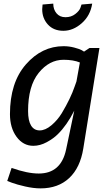

<svg xmlns="http://www.w3.org/2000/svg" viewBox="-20 -795 599 1060"><path d="M529 -530 440 24Q423 131 362 188Q301 245 204 245Q165 245 119 234.5Q73 224 46 214L20 204L44 132Q131 163 194 163Q317 163 345 30L390 -184Q349 -103 299 -54Q275 -30 238 -10Q201 10 164 10Q108 10 71.5 -39.5Q35 -89 35 -165Q35 -339 123 -439.5Q211 -540 331 -540Q361 -540 389.5 -532.5Q418 -525 431 -518L444 -510L474 -530ZM402 -345 421 -450Q385 -465 331 -465Q252 -465 193.5 -392.5Q135 -320 135 -182Q135 -129 151.5 -102Q168 -75 199 -75Q230 -75 263.5 -103Q297 -131 321 -170Q370 -252 392 -317ZM430 -770 489 -775Q479 -709 431.5 -667Q384 -625 330 -625Q276 -625 244.5 -659.5Q213 -694 213 -744L215 -770L274 -775Q274 -743 292 -721.5Q310 -700 341.5 -700Q373 -700 395.5 -717.5Q418 -735 424 -752Z"/></svg>

Font: Bitter
Style: Italic
Weight: 400
Italic angle: -9°
Designer: Sol Matas
Foundry: Sol Matas
Version: Version 1.001